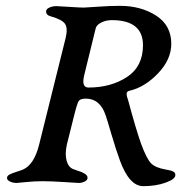

<svg xmlns="http://www.w3.org/2000/svg" viewBox="-20 -625 621 658"><path d="M269 -369Q258 -325 283 -325Q360 -325 415 -361Q470 -397 470 -470Q470 -556 363 -556Q344 -556 327.5 -548Q311 -540 308 -528ZM209 -129Q202 -96 208.5 -73.5Q215 -51 232 -45Q235 -44 240.5 -42Q246 -40 249 -39Q252 -38 256.5 -36.5Q261 -35 263.5 -33.5Q266 -32 269 -30.5Q272 -29 273.5 -27.5Q275 -26 277 -24Q279 -22 279.5 -19.5Q280 -17 280 -15Q280 -8 270.5 -3Q261 2 249 2Q248 2 201 -1Q154 -4 126 -4Q98 -4 69 -1Q40 2 37 2Q24 2 14 -3Q4 -8 4 -15Q4 -22 12 -26.5Q20 -31 36 -36Q52 -41 59 -44Q97 -61 114 -129L205 -495Q213 -528 203 -543Q193 -558 154 -569Q138 -573 138 -586Q138 -594 149 -599Q160 -604 173 -604Q179 -604 216.5 -601.5Q254 -599 267 -599Q275 -599 315.5 -602Q356 -605 391 -605Q463 -605 515 -571.5Q567 -538 567 -475Q567 -421 521.5 -373.5Q476 -326 424 -314Q414 -312 414 -303.5Q414 -295 419 -282Q447 -178 464 -131Q483 -80 498 -65Q513 -50 548 -44Q567 -41 574 -37Q581 -33 581 -25Q581 -11 547.5 1Q514 13 471 13Q423 13 391 -75Q378 -110 361.5 -166Q345 -222 342 -230Q323 -287 274 -287Q255 -287 249.5 -278.5Q244 -270 232 -221Z"/></svg>

Font: EB Garamond 08
Style: Italic
Weight: 400
Italic angle: -14°
Version: Version 0.016